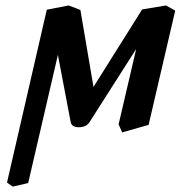

<svg xmlns="http://www.w3.org/2000/svg" viewBox="-20 -466 667 709"><path d="M418 -6.8 482.9 -285.2 310.1 -14.2Q297.9 3.9 271 3.9Q245.6 3.9 241.2 -14.2L193.8 -263.2L84 210L26.9 223.1L5.9 208L152.8 -430.2L233.9 -445.8L276.9 -429.2L325.2 -145L504.9 -431.2L592.8 -445.8L627 -426.8L528.8 -4.9L431.2 22.9Z"/></svg>

Font: Linux Libertine
Style: Bold Italic
Weight: 700
Italic angle: -11.5°
Designer: Philipp H. Poll
Foundry: Philipp H. Poll
Version: Version 4.0.5